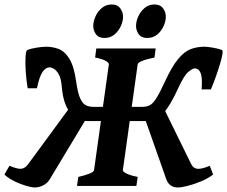

<svg xmlns="http://www.w3.org/2000/svg" viewBox="-52 -832 1016 859"><path d="M558.1 0H292.5L298.3 -40.5Q329.1 -47.4 348.4 -55.4Q367.7 -63.5 368.7 -70.3L435.1 -544.4Q436 -550.3 421.9 -559.1Q407.7 -567.9 373.5 -574.7L378.9 -615.2H644.5L639.2 -574.7Q605 -567.9 585 -559.8Q564.9 -551.8 564 -544.4L497.6 -70.3Q497.1 -64.5 513.4 -55.9Q529.8 -47.4 564 -40.5ZM891.6 -432.1H850.1Q854 -484.4 845.7 -505.1Q837.4 -525.9 818.8 -525.9Q809.6 -525.9 790.5 -510.3Q771.5 -494.6 745.1 -437Q710.9 -361.8 679.7 -326.2Q648.4 -290.5 594.7 -290.5H495.1L502.9 -354H585.4Q604.5 -354 618.4 -361.3Q632.3 -368.7 647.5 -392.6Q662.6 -416.5 685.1 -465.3Q717.3 -535.2 745.4 -568.6Q773.4 -602.1 801.8 -612.5Q830.1 -623 862.3 -623Q875 -623 900.9 -618.7Q926.8 -614.3 941.4 -607.9Q945.8 -606 942.9 -588.4Q939.9 -570.8 931.9 -544.2Q923.8 -517.6 913.3 -488Q902.8 -458.5 891.6 -432.1ZM113.3 -437H71.8Q65.9 -472.2 63.2 -510.7Q60.5 -549.3 62.3 -577.4Q64 -605.5 69.8 -607.9Q85 -614.7 112.3 -618.9Q139.6 -623 153.8 -623Q183.1 -623 210.2 -613Q237.3 -603 258.3 -569.3Q279.3 -535.6 289.1 -465.3Q295.9 -416.5 306.4 -392.8Q316.9 -369.1 331.3 -361.6Q345.7 -354 364.7 -354H446.3L437.5 -290.5H337.9Q292 -290.5 261.5 -328.6Q231 -366.7 224.6 -441.9Q221.7 -480.5 210.9 -499.3Q200.2 -518.1 188.7 -524.4Q177.2 -530.8 170.9 -530.8Q152.3 -530.8 138.2 -510Q124 -489.3 113.3 -437ZM901.4 -50.8Q877 -32.7 845.5 -19.8Q814 -6.8 786.1 0Q758.3 6.8 744.1 6.8Q705.1 6.8 691.9 -30.3L593.8 -308.6L677.7 -354L803.7 -97.2Q814 -76.7 835.9 -76.7Q854.5 -76.7 886.7 -90.3ZM-32.2 -50.8 -9.8 -90.3Q22.5 -76.7 39.6 -76.7Q58.6 -76.7 73.7 -97.2L262.2 -354L338.4 -308.6L170.9 -30.3Q160.2 -12.2 141.1 -2.7Q122.1 6.8 103 6.8Q91.8 6.8 67.1 0Q42.5 -6.8 15.1 -19.8Q-12.2 -32.7 -32.2 -50.8ZM689.9 -757.8Q689.9 -737.3 679.9 -715.1Q669.9 -692.9 651.4 -677.5Q632.8 -662.1 606.4 -662.1Q580.6 -662.1 568.6 -679Q556.6 -695.8 556.6 -715.8Q556.6 -735.8 566.4 -758.1Q576.2 -780.3 594.7 -796.1Q613.3 -812 639.2 -812Q665 -812 677.5 -794.9Q689.9 -777.8 689.9 -757.8ZM498.5 -757.8Q498.5 -737.3 488.5 -715.1Q478.5 -692.9 460 -677.5Q441.4 -662.1 415 -662.1Q389.2 -662.1 377.2 -679Q365.2 -695.8 365.2 -715.8Q365.2 -735.8 375 -758.1Q384.8 -780.3 403.3 -796.1Q421.9 -812 447.8 -812Q473.6 -812 486.1 -794.9Q498.5 -777.8 498.5 -757.8Z"/></svg>

Font: Gentium Book Plus
Style: Bold Italic
Weight: 700
Italic angle: -8°
Designer: Victor Gaultney, Annie Olsen, Iska Routamaa, Becca Hirsbrunner
Foundry: SIL International
Version: Version 6.101